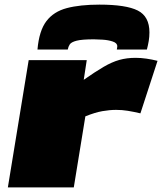

<svg xmlns="http://www.w3.org/2000/svg" viewBox="-20 -810 701 830"><path d="M355 -550 342 -465Q392 -500 428 -521Q464 -542 496 -551Q528 -560 566 -560Q589 -560 613 -556.5Q637 -553 661 -547L587 -320Q557 -327 532.5 -331Q508 -335 482 -335Q454 -335 422.5 -329.5Q391 -324 349 -307L299 0H14L104 -550ZM410 -790Q525 -790 575.5 -764.5Q626 -739 626 -670Q626 -651 623 -633Q620 -615 615 -596H485Q486 -601 486.5 -605Q487 -609 487 -610Q487 -624 467.5 -630.5Q448 -637 423.5 -638.5Q399 -640 386 -640Q334 -640 311 -634Q288 -628 281.5 -618Q275 -608 273 -596H142Q149 -677 180.5 -718.5Q212 -760 269 -775Q326 -790 410 -790Z"/></svg>

Font: Georama ExtraExtended Black
Style: Italic
Weight: 900
Width: 8
Italic angle: -9°
Designer: Jean-Baptiste Levee
Foundry: Production Type
Version: Version 1.000